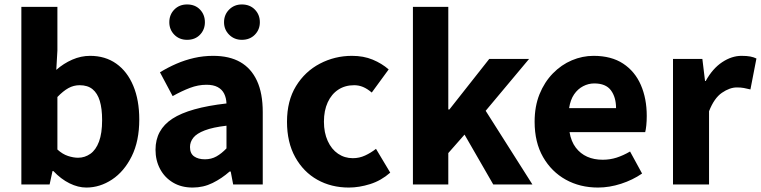

<svg xmlns="http://www.w3.org/2000/svg" viewBox="-20 -829 3420 863"><path d="M368 14Q331 14 292.5 -5Q254 -24 220 -60H216L203 0H76V-798H238V-602L233 -515Q266 -544 305 -561Q344 -578 385 -578Q453 -578 502.5 -543Q552 -508 579 -443.5Q606 -379 606 -292Q606 -195 572 -126.5Q538 -58 483.5 -22Q429 14 368 14ZM331 -120Q361 -120 386 -137.5Q411 -155 425 -192.5Q439 -230 439 -289Q439 -341 428.5 -375.5Q418 -410 396 -428Q374 -446 338 -446Q311 -446 287.5 -433Q264 -420 238 -393V-157Q261 -136 285.5 -128Q310 -120 331 -120Z M846 14Q795 14 757.5 -8.5Q720 -31 699.5 -69.5Q679 -108 679 -156Q679 -246 755 -295.5Q831 -345 998 -364Q997 -389 987.5 -408Q978 -427 958.5 -437.5Q939 -448 908 -448Q871 -448 834 -434Q797 -420 756 -397L699 -504Q735 -526 773 -542.5Q811 -559 852.5 -568.5Q894 -578 938 -578Q1011 -578 1060 -550Q1109 -522 1135 -466Q1161 -410 1161 -325V0H1028L1017 -58H1012Q977 -27 935.5 -6.5Q894 14 846 14ZM901 -113Q930 -113 953 -126Q976 -139 998 -162V-264Q937 -257 900.5 -243Q864 -229 849 -210Q834 -191 834 -168Q834 -139 852.5 -126Q871 -113 901 -113ZM821 -650Q786 -650 763.5 -673Q741 -696 741 -729Q741 -763 763.5 -786Q786 -809 821 -809Q857 -809 879 -786Q901 -763 901 -729Q901 -696 879 -673Q857 -650 821 -650ZM1067 -650Q1033 -650 1010 -673Q987 -696 987 -729Q987 -763 1010 -786Q1033 -809 1067 -809Q1103 -809 1125.5 -786Q1148 -763 1148 -729Q1148 -696 1125.5 -673Q1103 -650 1067 -650Z M1548 14Q1469 14 1406.5 -21Q1344 -56 1307 -122.5Q1270 -189 1270 -282Q1270 -376 1310.5 -442Q1351 -508 1418 -543Q1485 -578 1562 -578Q1614 -578 1655 -561Q1696 -544 1727 -517L1651 -413Q1631 -430 1612 -438Q1593 -446 1572 -446Q1531 -446 1500.5 -426Q1470 -406 1453 -369Q1436 -332 1436 -282Q1436 -233 1453 -195.5Q1470 -158 1499.5 -138Q1529 -118 1566 -118Q1595 -118 1621 -130Q1647 -142 1670 -160L1734 -53Q1693 -17 1643.5 -1.5Q1594 14 1548 14Z M1836 0V-798H1995V-337H2000L2179 -564H2358L2163 -331L2373 0H2197L2068 -224L1995 -141V0Z M2668 14Q2587 14 2523 -21.5Q2459 -57 2421 -123Q2383 -189 2383 -282Q2383 -351 2405 -405.5Q2427 -460 2465 -499Q2503 -538 2550.5 -558Q2598 -578 2648 -578Q2728 -578 2781 -543Q2834 -508 2860.5 -447Q2887 -386 2887 -308Q2887 -285 2885 -265.5Q2883 -246 2880 -235H2540Q2547 -193 2568 -165.5Q2589 -138 2619.5 -124.5Q2650 -111 2689 -111Q2722 -111 2751.5 -120.5Q2781 -130 2812 -148L2866 -49Q2824 -20 2771.5 -3Q2719 14 2668 14ZM2538 -343H2749Q2749 -392 2726 -423Q2703 -454 2651 -454Q2625 -454 2601 -441.5Q2577 -429 2560.5 -405Q2544 -381 2538 -343Z M3005 0V-564H3137L3149 -465H3152Q3183 -521 3226 -549.5Q3269 -578 3313 -578Q3337 -578 3352.5 -575Q3368 -572 3380 -566L3353 -427Q3337 -431 3323.5 -433.5Q3310 -436 3292 -436Q3260 -436 3225 -412Q3190 -388 3167 -329V0Z"/></svg>

Font: Noto Sans KR Thin ExtraBold
Style: Regular
Weight: 800
Version: Version 2.004-H2;hotconv 1.0.118;makeotfexe 2.5.65603